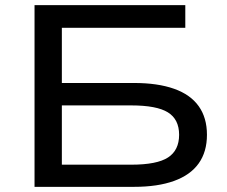

<svg xmlns="http://www.w3.org/2000/svg" viewBox="-20 -725 881 745"><path d="M114 0V-705H699V-617H220V-403H500Q592 -403 655.5 -380.5Q719 -358 751 -313Q783 -268 783 -202Q783 -136 751 -91Q719 -46 655.5 -23Q592 0 500 0ZM220 -86H489Q589 -86 632 -114Q675 -142 675 -202Q675 -262 631.5 -289Q588 -316 489 -316H220Z"/></svg>

Font: Nunito Sans 10pt Expanded Medium
Style: Regular
Weight: 500
Width: 7
Designer: Vernon Adams
Foundry: Vernon Adams
Version: Version 3.101;gftools[0.9.27]